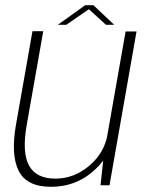

<svg xmlns="http://www.w3.org/2000/svg" viewBox="-20 -713 562 739"><path d="M367 0H401.5L505.5 -592H463.5L379 -112ZM146.5 -593H105L41.5 -233Q21 -116.5 52 -55.2Q83 6 176 6Q266 6 332 -48.2Q398 -102.5 410 -170L394 -195.5Q381.5 -124 323.2 -74.8Q265 -25.5 193 -25.5Q119.5 -25.5 91.8 -75.8Q64 -126 83 -233ZM202.5 -617.5H235L322 -677.5L388 -617.5H419.5L339.5 -693H308Z"/></svg>

Font: Anybody UltraCondensed Thin ExtraLight
Style: Italic
Weight: 250
Italic angle: -10°
Version: Version 1.111